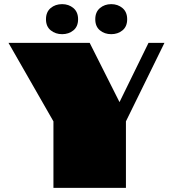

<svg xmlns="http://www.w3.org/2000/svg" viewBox="-20 -907 836 927"><path d="M238 -321 21 -700H413L557 -414L697 -700H774L588 -321V0H238ZM202 -814Q202 -849 224.5 -868Q247 -887 280 -887Q312 -887 334.5 -868Q357 -849 357 -814Q357 -779 334.5 -760.5Q312 -742 280 -742Q248 -742 225 -760.5Q202 -779 202 -814ZM440 -814Q440 -849 462.5 -868Q485 -887 517 -887Q549 -887 571.5 -868Q594 -849 594 -814Q594 -779 571.5 -760.5Q549 -742 517 -742Q485 -742 462.5 -760.5Q440 -779 440 -814Z"/></svg>

Font: Notable
Style: Regular
Weight: 400
Designer: Multiple Designers
Foundry: Google, Inc.
Version: Version 1.100